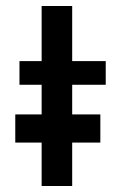

<svg xmlns="http://www.w3.org/2000/svg" viewBox="-20 -621 405 641"><path d="M119 -601H221V-417H333V-338H221V0H119V-338H45V-417H119ZM31 -239H315V-145H31Z"/></svg>

Font: Reem Kufi Fun
Style: Regular
Weight: 400
Designer: Khaled Hosny
Version: Version 1.005